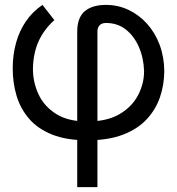

<svg xmlns="http://www.w3.org/2000/svg" viewBox="-20 -566 727 788"><path d="M296.9 202.1V-435.5Q296.9 -493.2 327.4 -519.5Q357.9 -545.9 415 -545.9Q464.4 -545.9 507.6 -525.4Q550.8 -504.9 583.7 -468.3Q616.7 -431.6 635.3 -381.8Q653.8 -332 654.3 -273.4Q653.8 -217.8 636.5 -167Q619.1 -116.2 581.8 -76.2Q544.4 -36.1 484.4 -13.2Q424.3 9.8 337.9 9.8Q253.4 9.8 194.8 -13.4Q136.2 -36.6 100.3 -77.6Q64.5 -118.7 48.3 -171.9Q32.2 -225.1 32.2 -285.2Q32.2 -340.8 45.7 -389.6Q59.1 -438.5 86.2 -478.3Q113.3 -518.1 154.3 -545.9L203.1 -483.4Q160.6 -445.3 138.7 -397.2Q116.7 -349.1 115.2 -285.2Q114.7 -230 137.7 -179.9Q160.6 -129.9 210 -98.6Q259.3 -67.4 337.9 -67.4Q419.4 -67.4 470.7 -97.7Q522 -127.9 546.6 -175.3Q571.3 -222.7 571.3 -273.4Q569.8 -327.1 550.5 -372.1Q531.2 -417 497.1 -444.3Q462.9 -471.7 415 -471.7Q397 -471.7 388.4 -461.7Q379.9 -451.7 379.9 -438.5V202.1Z"/></svg>

Font: Inter Display V
Style: Regular
Weight: 400
Designer: Rasmus Andersson
Foundry: rsms
Version: Version 3.015;git-src